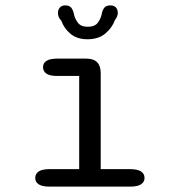

<svg xmlns="http://www.w3.org/2000/svg" viewBox="-20 -694 659 714"><path d="M163.5 0Q137 0 124 -8.5Q111 -17 111 -32Q111 -48 124 -56.5Q137 -65 163.5 -65H274.5V-411.5H192.5Q166 -411.5 153 -420Q140 -428.5 140 -444Q140 -459.5 153 -467.8Q166 -476 192.5 -476H301Q354.5 -476 354.5 -422V-65H464.5Q491 -65 504.2 -56.5Q517.5 -48 517.5 -32Q517.5 -17 504.2 -8.5Q491 0 464.5 0ZM390.5 -674Q403.5 -674 410.8 -666.5Q418 -659 418 -646Q418 -640 415.5 -633.2Q413 -626.5 407.5 -619.5Q397 -590.5 371.5 -569.2Q346 -548 305.5 -548Q266.5 -548 242.2 -568.2Q218 -588.5 208 -617Q201 -624 198.2 -631.5Q195.5 -639 195.5 -645.5Q195.5 -658.5 202.8 -666.2Q210 -674 222 -674Q238 -674 244.8 -665.5Q251.5 -657 254.5 -643.5Q257.5 -626 269 -610.2Q280.5 -594.5 306.5 -594.5Q333 -594.5 344.2 -610.2Q355.5 -626 358.5 -643Q361 -656.5 368 -665.2Q375 -674 390.5 -674Z"/></svg>

Font: Sono ExtraLight Monospace
Style: Regular
Weight: 400
Version: Version 2.112